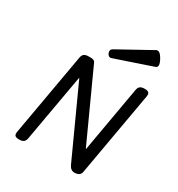

<svg xmlns="http://www.w3.org/2000/svg" viewBox="-191 -926 981 1060"><g transform="rotate(30 300.0 -396.0)"><path d="M546.4 -584.5Q527.8 -584.5 518.3 -577.1Q508.8 -569.8 505.9 -552.7L432.6 -135.3H430.7L231.9 -570.8Q226.1 -584.5 204.1 -584.5H190.9Q170.4 -584.5 160.9 -577.1Q151.4 -569.8 148.4 -552.7L55.7 -26.9Q52.7 -9.8 59.3 -2.4Q65.9 4.9 85.4 4.9H86.4Q105 4.9 114.5 -2.4Q124 -9.8 127 -26.9L202.6 -454.6H204.6L404.8 -16.1Q417.5 10.7 441.4 10.7Q478 10.7 482.9 -18.1L577.1 -552.7Q580.1 -569.8 573.5 -577.1Q566.9 -584.5 547.4 -584.5ZM285.2 -685.1Q268.1 -675.3 275.9 -654.8Q279.3 -646 286.6 -641.1Q293.9 -636.2 302.7 -639.2L537.6 -718.8Q562 -727.1 537.6 -771Q523.4 -796.4 511.5 -801.3Q499.5 -806.2 488.3 -797.4Z"/></g></svg>

Font: Courier Prime Code
Style: Italic
Weight: 400
Italic angle: -10°
Designer: Alan Dague-Greene
Foundry: Quote-Unquote Apps
Version: Version 3.18